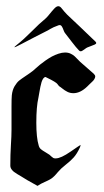

<svg xmlns="http://www.w3.org/2000/svg" viewBox="-20 -607 339 627"><path d="M26.9 -452.6Q26.9 -454.1 33.4 -459.2Q58.3 -479 84 -505Q109.6 -531 127.9 -545.7Q133.8 -550.8 142.2 -561.4Q150.6 -572 157.6 -579.3Q164.6 -586.7 170.4 -586.7Q175.5 -586.7 179.9 -581.5Q190.9 -567.6 199.3 -559.2Q207.8 -550.8 220.2 -539.4Q232.7 -528.1 238.5 -522.2Q286.9 -475.3 292 -470.9Q294.2 -468.8 294.2 -466.6Q294.2 -463.6 289.1 -461.4Q283.9 -459.2 276.2 -456.3Q268.6 -453.4 264.9 -451.9Q262.7 -451.2 255 -445.3Q247.3 -439.5 243.7 -439.5Q240.7 -439.5 238.5 -441.7Q229 -451.2 214 -470.9Q199 -490.7 193.1 -498Q190.2 -501 187.6 -508.3Q185.1 -515.6 182.1 -520.4Q179.2 -525.1 174.8 -525.1Q172.6 -525.1 171.1 -524.4Q152.8 -517.8 144 -512.3Q135.3 -506.8 130.1 -504.6Q118.4 -498.8 92.8 -485.6Q67.1 -472.4 48.5 -462.5Q29.8 -452.6 26.9 -452.6ZM243.2 -133.8Q243.2 -131.8 241.2 -126Q231.4 -104.5 220.2 -92.3Q209 -80.1 193.8 -68.4Q178.7 -56.6 168.9 -44.9Q156.2 -29.3 147 -23.4Q137.7 -17.6 126 -12.7Q114.3 -7.8 102.5 0Q61.5 -22.5 48.8 -31.2Q44.9 -33.2 37.1 -38.1Q29.3 -43 25.4 -45.9Q21.5 -48.8 17.6 -54.2Q13.7 -59.6 13.7 -66.4Q13.7 -102.5 15.6 -132.8Q17.6 -163.1 17.6 -183.6V-203.1V-260.7Q17.6 -285.2 18.6 -295.9Q20.5 -313.5 27.8 -325.7Q35.2 -337.9 42.5 -343.8Q49.8 -349.6 64.5 -359.4Q79.1 -369.1 87.9 -376Q88.9 -377 96.7 -383.8Q104.5 -390.6 110.8 -396Q117.2 -401.4 128.4 -409.2Q139.6 -417 149.4 -422.4Q159.2 -427.7 170.9 -431.6Q182.6 -435.5 192.4 -435.5Q203.1 -435.5 210.9 -431.6Q218.8 -427.7 224.1 -422.9Q229.5 -418 235.8 -411.1Q242.2 -404.3 247.1 -400.4L286.1 -366.2Q291 -361.3 291 -357.4Q291 -353.5 288.1 -348.6Q285.2 -343.8 281.7 -340.8Q278.3 -337.9 272.5 -332Q266.6 -326.2 264.6 -324.2Q242.2 -302.7 219.7 -302.7Q209 -302.7 200.2 -307.1Q191.4 -311.5 183.6 -317.9Q175.8 -324.2 174.8 -324.2Q171.9 -326.2 167.5 -332.5Q163.1 -338.9 132.8 -353.5L128.9 -355.5Q125 -355.5 121.6 -351.1Q118.2 -346.7 115.7 -338.9Q113.3 -331.1 111.8 -323.2Q110.4 -315.4 108.4 -304.7Q106.4 -293.9 105.5 -288.1Q98.6 -258.8 98.6 -206.1Q98.6 -157.2 106.4 -131.8Q108.4 -124 113.8 -119.6Q119.1 -115.2 128.4 -109.9Q137.7 -104.5 141.6 -101.6Q143.6 -99.6 147.5 -96.2Q151.4 -92.8 153.8 -91.3Q156.2 -89.8 160.2 -89.8H162.1Q178.7 -89.8 210.4 -111.8Q242.2 -133.8 243.2 -133.8Z"/></svg>

Font: Isabella
Style: Medium
Weight: 500
Designer: John Stracke
Version: Version 001.202